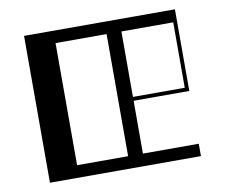

<svg xmlns="http://www.w3.org/2000/svg" viewBox="-67 -652 860 734"><g transform="rotate(-10 363.0 -285.0)"><path d="M70 -570H655.6V-253H439.4V-48H656.2V0H70ZM381.9 -48V-522H183.8V-48ZM640.6 -268V-522H439.4V-268Z"/></g></svg>

Font: Facade Sud
Style: Regular
Weight: 100
Designer: Éléonore Fines
Foundry: Velvetyne Type Foundry
Version: Version 1.001;Glyphs 3.2 (3202)